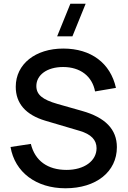

<svg xmlns="http://www.w3.org/2000/svg" viewBox="-20 -995 684 1030"><path d="M368.5 -800 439.5 -975H357.5L286.5 -800ZM331 15C496 15 607 -73.5 607 -205.5C607 -301 545 -365 420 -400L288 -437.5C207.5 -460.5 175 -487.5 175 -533.5C175 -592 231 -635.5 318.5 -635.5C410.5 -635.5 474.5 -586.5 490 -504.5L602 -523.5C572.5 -656.5 468.5 -734.5 319.5 -734.5C170 -734.5 64.5 -651.5 64.5 -529.5C64.5 -440 118 -379 223 -347.5L407.5 -293C468.5 -275 498 -244.5 498 -200C498 -131.5 431.5 -83.5 337 -83.5C235.5 -83.5 167.5 -132.5 145.5 -223L36.5 -206.5C59.5 -71 174 15 331 15Z"/></svg>

Font: Vela Sans SemBd
Style: Regular
Weight: 600
Designer: Principal design: Mikhail Sharanda - project Manrope.
Design modification: Ravid Balaliev
Foundry: Mikhail Sharanda
Version: Version 1.001